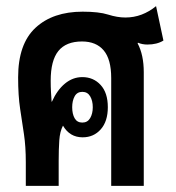

<svg xmlns="http://www.w3.org/2000/svg" viewBox="-20 -605 572 625"><path d="M64 0V-77Q64 -128 58 -168Q52 -208 45.5 -251Q39 -294 39 -353Q39 -462 95.5 -514.5Q152 -567 249 -567Q302 -567 332 -557.5Q362 -548 388 -548Q416 -548 441 -557.5Q466 -567 488 -585L512 -473Q491 -460 460 -460Q443 -460 429 -466L428 -464Q438 -445 443 -421.5Q448 -398 448 -370V0H342V-351Q342 -412 317.5 -441Q293 -470 247 -470Q195 -470 170 -439Q145 -408 145 -342Q145 -322 146 -305.5Q147 -289 148 -274H149Q166 -312 191.5 -333Q217 -354 248 -354Q284 -354 307.5 -328.5Q331 -303 331 -256Q331 -210 308 -184Q285 -158 249 -158Q207 -158 185 -196Q175 -177 173 -148Q171 -119 171 -81V0ZM248 -206Q265 -206 273.5 -220.5Q282 -235 282 -256Q282 -277 273.5 -291.5Q265 -306 248 -306Q231 -306 223 -291.5Q215 -277 215 -256Q215 -234 223 -220Q231 -206 248 -206Z"/></svg>

Font: Noto Sans Thai Looped ExtraCondensed SemiBold
Style: Regular
Weight: 600
Width: 2
Designer: Sasikarn Vongin, Ben Mitchell
Foundry: The Fontpad Ltd
Version: Version 1.001; ttfautohint (v1.8.4.7-5d5b)